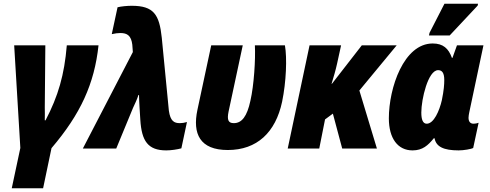

<svg xmlns="http://www.w3.org/2000/svg" viewBox="-20 -796 2624 1029"><path d="M43 213H211L256 -2C412 -185 486 -347 508 -553H338C325 -395 292 -281 224 -151H220C221 -174 220 -199 220 -220L223 -553H56L89 -3Z M871 10C896 10 931 5 952 -1L982 -142C969 -138 956 -136 944 -136C914 -136 893 -146 885 -203L847 -594C834 -718 804 -765 686 -765C662 -765 630 -762 610 -757L579 -613C595 -617 613 -619 625 -619C662 -619 683 -605 689 -557L692 -517L424 0H603L693 -218C701 -236 714 -261 722 -287H725C726 -265 726 -242 728 -218L732 -154C739 -40 773 10 871 10Z M1201 8C1357 8 1457 -86 1492 -251C1514 -358 1519 -485 1507 -553H1346C1350 -478 1341 -338 1322 -256C1304 -172 1276 -136 1233 -136C1203 -136 1196 -154 1205 -198L1281 -553H1112L1038 -207C1011 -79 1051 8 1201 8Z M1522 0H1691L1722 -156L1764 -187L1814 0H2000L1906 -311L2106 -553H1919L1759 -347H1757C1768 -383 1779 -420 1787 -457L1808 -553H1639Z M2279 -606H2390L2540 -766L2542 -776H2362L2282 -620ZM2191 10C2245 10 2274 -17 2305 -55H2309C2317 -10 2357 10 2438 10C2465 10 2506 3 2516 -3L2545 -138C2538 -135 2526 -133 2518 -133C2499 -133 2491 -146 2491 -165C2491 -173 2493 -184 2495 -194L2571 -553H2429L2405 -486H2402C2384 -536 2355 -563 2299 -563C2144 -563 2064 -325 2064 -162C2064 -54 2112 10 2191 10ZM2267 -133C2246 -133 2238 -156 2238 -193C2238 -264 2274 -420 2328 -420C2349 -420 2361 -406 2361 -367C2361 -344 2359 -312 2348 -259C2335 -202 2305 -133 2267 -133Z"/></svg>

Font: Noto Sans Condensed Black
Style: Italic
Weight: 900
Width: 3
Italic angle: -12°
Designer: Monotype Design Team
Foundry: Monotype Imaging Inc.
Version: Version 2.013